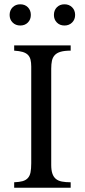

<svg xmlns="http://www.w3.org/2000/svg" viewBox="-20 -886 399 906"><path d="M334.5 -815.4Q334.5 -793.9 320.3 -779.8Q306.2 -765.6 284.2 -765.6Q262.2 -765.6 248.3 -779.8Q234.4 -793.9 234.4 -815.4Q234.4 -837.4 248.3 -851.6Q262.2 -865.7 284.2 -865.7Q306.2 -865.7 320.3 -851.6Q334.5 -837.4 334.5 -815.4ZM125.5 -815.4Q125.5 -793.9 111.6 -779.8Q97.7 -765.6 75.7 -765.6Q53.7 -765.6 39.6 -779.8Q25.4 -793.9 25.4 -815.4Q25.4 -837.4 39.6 -851.6Q53.7 -865.7 75.7 -865.7Q97.7 -865.7 111.6 -851.6Q125.5 -837.4 125.5 -815.4ZM313.5 0H46.9V-25.9Q71.3 -26.9 86.7 -31.2Q102.1 -35.6 111.3 -45.7Q120.6 -55.7 124 -72.5Q127.4 -89.4 127.4 -115.7V-571.8Q127.4 -590.8 124 -604.5Q120.6 -618.2 111.6 -627.2Q102.5 -636.2 86.9 -640.9Q71.3 -645.5 46.9 -647V-671.9H313.5V-647Q284.2 -647 266.4 -641.8Q248.5 -636.7 238.5 -626Q228.5 -615.2 225.1 -599.4Q221.7 -583.5 221.7 -562V-107.9Q221.7 -83 227.1 -67.1Q232.4 -51.3 243.4 -42Q254.4 -32.7 272 -29.3Q289.6 -25.9 313.5 -25.9Z"/></svg>

Font: HM XNiloofar
Style: Regular
Weight: 400
Designer: Hossein Movahhedian
Version: Version 2.8, 2015